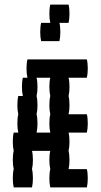

<svg xmlns="http://www.w3.org/2000/svg" viewBox="-20 -820 440 840"><path d="M160 -640Q156 -657 156 -680Q156 -704 160 -720H200Q196 -737 196 -760Q196 -784 200 -800H280Q284 -784 284 -760Q284 -737 280 -720H240Q244 -704 244 -680Q244 -657 240 -640ZM360 -240H280Q284 -224 284 -200Q284 -177 280 -160Q284 -144 284 -120Q284 -97 280 -80H360Q364 -64 364 -40Q364 -17 360 0H200Q196 -17 196 -40Q196 -64 200 -80Q196 -97 196 -120Q196 -144 200 -160H120Q124 -144 124 -120Q124 -97 120 -80Q124 -64 124 -40Q124 -17 120 0H40Q36 -17 36 -40Q36 -64 40 -80Q36 -97 36 -120Q36 -144 40 -160Q36 -177 36 -200Q36 -224 40 -240H60Q56 -257 56 -280Q56 -304 60 -320Q56 -337 56 -360Q56 -384 60 -400H80Q76 -417 76 -440Q76 -464 80 -480H100Q96 -497 96 -520Q96 -544 100 -560H360Q364 -544 364 -520Q364 -497 360 -480H280Q284 -464 284 -440Q284 -417 280 -400Q284 -384 284 -360Q284 -337 280 -320H360Q364 -304 364 -280Q364 -257 360 -240ZM200 -240Q196 -257 196 -280Q196 -304 200 -320Q196 -337 196 -360Q196 -384 200 -400Q196 -417 196 -440Q196 -464 200 -480H140Q144 -464 144 -440Q144 -417 140 -400Q144 -384 144 -360Q144 -337 140 -320Q144 -304 144 -280Q144 -257 140 -240Z"/></svg>

Font: VT323
Style: Regular
Weight: 400
Monospace: yes
Designer: Peter Hull
Version: Version 2.000